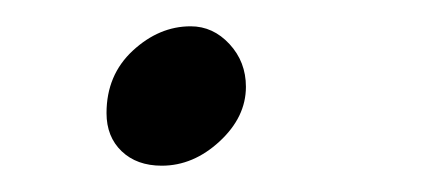

<svg xmlns="http://www.w3.org/2000/svg" viewBox="-20 -131 332 146"><path d="M61 -45Q61 -74 81 -92.5Q101 -111 125 -111Q142 -111 154.5 -97.5Q167 -84 167 -65Q167 -42 147 -23.5Q127 -5 103 -5Q84 -5 72.5 -16Q61 -27 61 -45Z"/></svg>

Font: Mali Light
Style: Italic
Weight: 300
Italic angle: -10°
Version: Version 1.000; ttfautohint (v1.6)